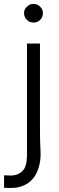

<svg xmlns="http://www.w3.org/2000/svg" viewBox="-40 -727 298 966"><path d="M106.4 -702.1Q108.4 -703.1 111.3 -704.1Q114.3 -705.1 117.2 -706.1Q122.1 -707 126 -707Q128.9 -707 128.9 -707Q129.9 -707 130.9 -707Q131.8 -707 132.8 -707Q137.7 -707 142.6 -705.1Q147.5 -704.1 151.4 -701.2Q157.2 -698.2 161.1 -694.3Q165 -690.4 168.9 -685.5Q175.8 -674.8 175.8 -662.1Q175.8 -661.1 175.8 -660.2Q175.8 -648.4 169.9 -636.7Q167 -631.8 163.1 -627.9Q158.2 -624 153.3 -620.1Q145.5 -615.2 137.7 -614.3Q129.9 -613.3 128.9 -613.3Q122.1 -614.3 116.2 -615.2Q110.4 -616.2 104.5 -619.1Q99.6 -623 95.7 -627Q90.8 -630.9 87.9 -635.7Q83 -644.5 81.1 -655.3Q80.1 -665 83 -674.8Q84 -677.7 85 -679.7Q86.9 -682.6 87.9 -684.6Q90.8 -689.5 95.7 -693.4Q99.6 -697.3 104.5 -700.2Q104.5 -701.2 105.5 -701.2Q105.5 -701.2 106.4 -702.1ZM95.7 56.6Q95.7 37.1 95.7 17.6Q95.7 -2.9 95.7 -22.5Q95.7 -66.4 95.7 -109.4Q95.7 -153.3 95.7 -196.3Q95.7 -239.3 95.7 -283.2Q95.7 -326.2 95.7 -370.1Q95.7 -404.3 95.7 -438.5Q95.7 -472.7 95.7 -507.8Q97.7 -507.8 99.6 -507.8Q101.6 -507.8 103.5 -507.8Q109.4 -507.8 115.2 -507.8Q120.1 -507.8 126 -507.8Q129.9 -507.8 133.8 -507.8Q137.7 -507.8 141.6 -507.8Q146.5 -507.8 151.4 -507.8Q156.2 -507.8 161.1 -507.8Q161.1 -505.9 161.1 -503.9Q161.1 -502 161.1 -500Q161.1 -436.5 161.1 -373Q161.1 -309.6 161.1 -247.1Q161.1 -203.1 161.1 -160.2Q161.1 -116.2 161.1 -73.2Q161.1 -19.5 164.1 41Q166 101.6 139.6 152.3Q129.9 168.9 116.2 181.6Q103.5 194.3 85.9 203.1Q60.5 215.8 34.2 217.8Q20.5 218.8 6.8 218.8Q-5.9 218.8 -19.5 217.8Q-19.5 215.8 -19.5 214.8Q-19.5 212.9 -19.5 210.9Q-19.5 205.1 -19.5 199.2Q-19.5 193.4 -19.5 187.5Q-19.5 183.6 -19.5 180.7Q-19.5 176.8 -19.5 172.9Q-19.5 168 -19.5 164.1Q-19.5 159.2 -19.5 154.3Q-17.6 155.3 -15.6 155.3Q-13.7 155.3 -11.7 155.3Q3.9 156.2 19.5 156.2Q34.2 155.3 49.8 149.4Q59.6 144.5 67.4 138.7Q75.2 131.8 82 122.1Q90.8 105.5 93.8 85Q95.7 64.5 95.7 56.6Z"/></svg>

Font: LeFont
Style: Light
Weight: 300
Designer: Leryon MEDIA
Version: Version 1.0